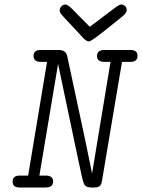

<svg xmlns="http://www.w3.org/2000/svg" viewBox="-20 -833 631 853"><path d="M36 -26Q36 -53 68 -53H105L189 -558H163Q129 -558 129 -584Q129 -611 160 -611H240Q274 -611 279 -582L361 -199L389 -62L471 -558H445Q411 -558 411 -584Q411 -611 444 -611H559Q591 -611 591 -585Q591 -558 559 -558H522L434 -35Q432 -22 429.5 -15.5Q427 -9 420 -4.5Q413 0 400 0H388Q363 0 355.5 -12Q348 -24 337 -80Q331 -105 328 -121L238 -549L155 -53H183Q216 -53 216 -27Q216 0 182 0H67Q36 0 36 -26ZM245 -788Q246 -798 253.5 -805.5Q261 -813 270 -813Q281 -813 303 -791Q309 -785 327 -766Q357 -736 379 -714L497 -803Q512 -813 518 -813Q528 -813 535.5 -806Q543 -799 543 -788Q543 -776 525 -761Q496 -738 454 -704Q386 -649 375 -649Q365 -649 351 -663Q328 -687 297 -721Q259 -761 252 -770Q245 -779 245 -788Z"/></svg>

Font: CMU Typewriter Text
Style: LightOblique
Weight: 200
Italic angle: -9.46001°
Version: Version 0.7.0